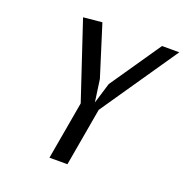

<svg xmlns="http://www.w3.org/2000/svg" viewBox="-135 -882 966 1004"><g transform="rotate(20 348.5 -380.0)"><path d="M407 -467.5 601 -750H697L404 -323L347.5 0H247.5L304 -322.5L161.5 -750L265.5 -760L354.5 -477L372 -352.5Z"/></g></svg>

Font: B612
Style: Italic
Weight: 400
Italic angle: -10°
Designer: Nicolas Chauveau, Thomas Paillot, Jonathan Favre-Lamarine, Jean-Luc Vinot
Foundry: AIRBUS
Version: Version 1.008